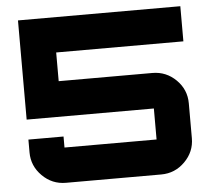

<svg xmlns="http://www.w3.org/2000/svg" viewBox="-51 -776 933 833"><g transform="rotate(-5 415.0 -360.0)"><path d="M764 -567H210V-442H618Q678 -442 721 -399.5Q764 -357 764 -297V-145Q764 -86 721 -43Q678 0 618 0H203Q143 0 100 -43Q57 -86 57 -145V-201H210V-153H611V-288H57V-720H764Z"/></g></svg>

Font: Orbitron
Style: Black
Weight: 900
Designer: Matt McInerney
Foundry: Matt McInerney
Version: 1.000